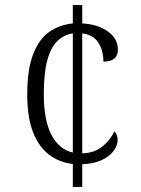

<svg xmlns="http://www.w3.org/2000/svg" viewBox="-20 -734 553 754"><path d="M266 -90Q214 -96 174 -125.5Q134 -155 110.5 -213Q87 -271 87 -363Q87 -462 110.5 -522Q134 -582 174.5 -609.5Q215 -637 266 -642V-714H303V-642Q363 -639 403 -611Q443 -583 443 -539Q443 -492 386 -492Q386 -535 366.5 -566Q347 -597 303 -603V-132Q351 -133 382.5 -159Q414 -185 429 -218Q442 -206 442 -184Q442 -164 427 -142.5Q412 -121 381 -106Q350 -91 303 -89V0H266ZM266 -603Q232 -598 206 -573.5Q180 -549 166 -498.5Q152 -448 152 -364Q152 -262 182 -204.5Q212 -147 266 -135Z"/></svg>

Font: Noto Serif Tamil SemiCondensed Light
Style: Regular
Weight: 300
Width: 4
Designer: Indian Type Foundry, Tom Grace, and the Monotype Design Team
Foundry: Monotype Imaging Inc.
Version: Version 2.004; ttfautohint (v1.8.4.7-5d5b)